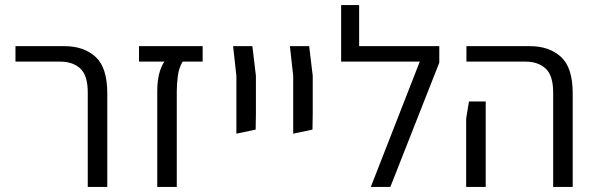

<svg xmlns="http://www.w3.org/2000/svg" viewBox="-20 -737 2344 757"><path d="M326 0V-372Q326 -440 296.5 -467Q267 -494 218 -494H41V-555H235Q310 -555 356.5 -513Q403 -471 403 -369V0Z M600 0V-377Q600 -452 628 -494H528V-555H779V-494H700Q685 -469 681 -436.5Q677 -404 677 -377V0Z M912 -210V-438L899 -555H975L989 -438V-289L988 -226Z M1136 -210V-438L1123 -555H1199L1213 -438V-289L1212 -226Z M1442 0 1635 -494H1325V-717H1396V-555H1712V-490L1519 0Z M2161 0V-372Q2161 -440 2131 -467Q2101 -494 2053 -494H1819V-555H2070Q2145 -555 2191.5 -513Q2238 -471 2238 -369V0ZM1818 0V-270L1829 -337H1895V0Z"/></svg>

Font: Assistant
Style: Regular
Weight: 400
Designer: Hebrew By Ben Nathan, Latin by Paul Hunt
Version: Version 3.000